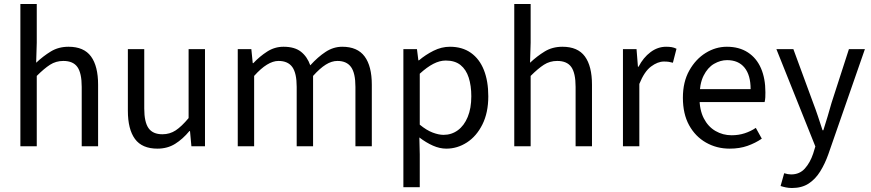

<svg xmlns="http://www.w3.org/2000/svg" viewBox="-20 -732 4361 961"><path d="M82 0V-712H164V-518L161 -418Q196 -451 234.5 -474.5Q273 -498 323 -498Q400 -498 435.5 -449.5Q471 -401 471 -308V0H389V-297Q389 -366 367.5 -396.5Q346 -427 297 -427Q260 -427 230.5 -408Q201 -389 164 -352V0Z M768 12Q691 12 655.5 -36.5Q620 -85 620 -178V-486H702V-189Q702 -121 723.5 -90.5Q745 -60 793 -60Q830 -60 859.5 -79.5Q889 -99 924 -141V-486H1006V0H938L931 -76H928Q895 -36 856.5 -12Q818 12 768 12Z M1170 0V-486H1238L1245 -416H1248Q1280 -450 1317.5 -474Q1355 -498 1399 -498Q1455 -498 1486.5 -473Q1518 -448 1533 -405Q1571 -447 1610 -472.5Q1649 -498 1693 -498Q1769 -498 1805 -449.5Q1841 -401 1841 -308V0H1759V-297Q1759 -366 1737 -396.5Q1715 -427 1669 -427Q1640 -427 1610.5 -408.5Q1581 -390 1547 -352V0H1465V-297Q1465 -366 1443 -396.5Q1421 -427 1374 -427Q1319 -427 1252 -352V0Z M1999 205V-486H2067L2074 -430H2077Q2110 -458 2150 -478Q2190 -498 2232 -498Q2294 -498 2337 -467.5Q2380 -437 2402 -381.5Q2424 -326 2424 -250Q2424 -168 2394.5 -109Q2365 -50 2317 -19Q2269 12 2214 12Q2181 12 2147 -3Q2113 -18 2079 -44L2081 41V205ZM2200 -57Q2240 -57 2271.5 -80Q2303 -103 2321 -146.5Q2339 -190 2339 -250Q2339 -303 2326 -343.5Q2313 -384 2285 -406.5Q2257 -429 2211 -429Q2181 -429 2149 -412.5Q2117 -396 2081 -363V-108Q2115 -80 2145.5 -68.5Q2176 -57 2200 -57Z M2554 0V-712H2636V-518L2633 -418Q2668 -451 2706.5 -474.5Q2745 -498 2795 -498Q2872 -498 2907.5 -449.5Q2943 -401 2943 -308V0H2861V-297Q2861 -366 2839.5 -396.5Q2818 -427 2769 -427Q2732 -427 2702.5 -408Q2673 -389 2636 -352V0Z M3098 0V-486H3166L3173 -398H3176Q3200 -444 3236 -471Q3272 -498 3314 -498Q3330 -498 3342 -496Q3354 -494 3366 -488L3348 -418Q3337 -421 3327.5 -422.5Q3318 -424 3303 -424Q3272 -424 3238.5 -399Q3205 -374 3180 -312V0Z M3632 12Q3567 12 3513.5 -18.5Q3460 -49 3429 -105.5Q3398 -162 3398 -243Q3398 -322 3430 -379Q3462 -436 3512 -467Q3562 -498 3618 -498Q3680 -498 3723.5 -469.5Q3767 -441 3789 -390Q3811 -339 3811 -270Q3811 -257 3810.5 -245Q3810 -233 3807 -221H3457V-286H3737Q3737 -356 3706.5 -393.5Q3676 -431 3619 -431Q3586 -431 3554 -412.5Q3522 -394 3501.5 -353Q3481 -312 3481 -244Q3481 -182 3502.5 -140Q3524 -98 3561 -76.5Q3598 -55 3642 -55Q3677 -55 3707.5 -65Q3738 -75 3763 -92L3793 -38Q3761 -16 3721.5 -2Q3682 12 3632 12Z M3944 209Q3928 209 3913.5 206Q3899 203 3887 199L3905 135Q3914 138 3923 139.5Q3932 141 3940 141Q3982 141 4008.5 111.5Q4035 82 4050 37L4061 1L3866 -486H3951L4050 -217Q4062 -186 4074 -150Q4086 -114 4097 -80H4101Q4112 -114 4122.5 -149.5Q4133 -185 4142 -217L4229 -486H4309L4126 40Q4109 88 4085 126.5Q4061 165 4027 187Q3993 209 3944 209Z"/></svg>

Font: Source Sans 3
Style: Regular
Weight: 400
Designer: Paul D. Hunt
Foundry: Adobe
Version: Version 3.046;hotconv 1.0.118;makeotfexe 2.5.65603